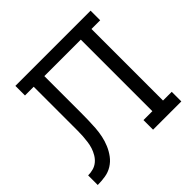

<svg xmlns="http://www.w3.org/2000/svg" viewBox="-139 -649 778 778"><g transform="rotate(-45 250.0 -260.0)"><path d="M0 0V-55Q15 -55 29.5 -59Q44 -63 55.5 -72.5Q67 -82 75 -95.5Q83 -109 87.5 -123Q92 -137 94 -152Q96 -167 97 -182Q98 -197 98 -212Q98 -227 98 -242V-465H48V-520H479V-465H429V-55H479V0H317V-55H368V-465H159V-257Q159 -236 158.5 -214Q158 -192 156.5 -170Q155 -148 150.5 -126.5Q146 -105 137.5 -85Q129 -65 116 -47.5Q103 -30 84.5 -18.5Q66 -7 44 -3.5Q22 0 0 0Z"/></g></svg>

Font: Iosevka Curly Slab Light
Style: Regular
Weight: 300
Monospace: yes
Designer: Belleve Invis
Foundry: Belleve Invis
Version: Version 22.1.2; ttfautohint (v1.8.4)